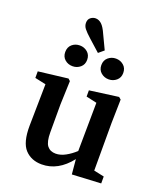

<svg xmlns="http://www.w3.org/2000/svg" viewBox="-156 -955 907 1070"><g transform="rotate(20 297.5 -420.0)"><path d="M397 9 389 -79Q316 14 219 14Q157 14 119.5 -26.5Q82 -67 83 -166L87 -413L22 -427V-466L197 -487L209 -476L204 -336V-170Q204 -114 221.5 -91.5Q239 -69 272 -69Q300 -69 329.5 -85Q359 -101 386 -126L389 -413L326 -427V-464L497 -487L510 -476L507 -336V-54L568 -41V0ZM129 -620Q129 -649 148 -665.5Q167 -682 194 -682Q220 -682 239.5 -665.5Q259 -649 259 -620Q259 -592 239.5 -575.5Q220 -559 194 -559Q167 -559 148 -575.5Q129 -592 129 -620ZM302 -677 235 -737Q206 -763 194 -778.5Q182 -794 182 -812Q182 -833 195.5 -843.5Q209 -854 225 -854Q244 -854 260.5 -839Q277 -824 294 -785L333 -703ZM343 -620Q343 -649 362.5 -665.5Q382 -682 408 -682Q434 -682 453.5 -665.5Q473 -649 473 -620Q473 -592 453.5 -575.5Q434 -559 408 -559Q382 -559 362.5 -575.5Q343 -592 343 -620Z"/></g></svg>

Font: Source Serif Pro Semibold
Style: Regular
Weight: 600
Designer: Frank Grießhammer
Foundry: Adobe Systems Incorporated
Version: Version 3.000;hotconv 1.0.109;makeotfexe 2.5.65596